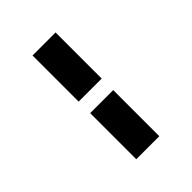

<svg xmlns="http://www.w3.org/2000/svg" viewBox="30 -629 575 575"><g transform="rotate(45 317.5 -342.0)"><path d="M97.7 -293V-390.6H293V-293ZM341.8 -293V-390.6H537.1V-293Z"/></g></svg>

Font: Trigram
Style: Regular
Weight: 400
Designer: GGBotNet
Foundry: GGBotNet
Version: 1.05